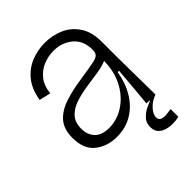

<svg xmlns="http://www.w3.org/2000/svg" viewBox="-196 -625 876 876"><g transform="rotate(-45 242.0 -186.5)"><path d="M178 13Q117 13 74 -21Q31 -55 31 -127Q31 -184 59 -216Q87 -248 136.5 -264.5Q186 -281 250 -290Q309 -299 337 -304.5Q365 -310 373 -319.5Q381 -329 381 -347Q381 -406 343 -438Q305 -470 250 -470Q217 -470 185 -457Q153 -444 130.5 -416Q108 -388 103 -343L48 -356Q58 -417 88.5 -454Q119 -491 161.5 -507.5Q204 -524 248 -524Q297 -524 339.5 -505.5Q382 -487 409 -447Q436 -407 436 -342V-242Q437 -182 437.5 -121Q438 -60 439 0H381Q386 -50 390 -96.5Q394 -143 398 -194H389Q380 -135 352 -88Q324 -41 280 -14Q236 13 178 13ZM182 -41Q233 -41 277.5 -69.5Q322 -98 350 -147.5Q378 -197 381 -261L382 -274Q356 -263 319 -257.5Q282 -252 242 -246Q202 -240 167.5 -228.5Q133 -217 111 -193.5Q89 -170 89 -129Q89 -90 112 -65.5Q135 -41 182 -41ZM441 146Q425 150 404 150.5Q383 151 363 145.5Q343 140 330 126.5Q317 113 317 88Q317 60 334.5 42.5Q352 25 372 15.5Q392 6 400 3V-4H439V0Q405 13 386 35Q367 57 367 75Q367 92 380 97Q393 102 410.5 100Q428 98 441 96Z"/></g></svg>

Font: Bricolage Grotesque 48pt ExtraLight
Style: Regular
Weight: 200
Designer: Mathieu Triay
Foundry: Atelier Triay
Version: Version 1.000; ttfautohint (v1.8.4.7-5d5b);gftools[0.9.32]